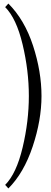

<svg xmlns="http://www.w3.org/2000/svg" viewBox="-20 -814 288 1078"><path d="M9 -774 27 -794Q118 -703 165.5 -557.5Q213 -412 213 -275Q213 -140 163.5 8.5Q114 157 27 244L9 224Q72 161 107 14Q142 -133 142 -275Q142 -417 107 -564Q72 -711 9 -774Z"/></svg>

Font: Foglihten068fMac
Style: Regular
Weight: 500
Designer: gluk (gluksza@wp.pl)
Foundry: gluk (gluksza@wp.pl)
Version: Version 0.68